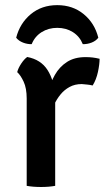

<svg xmlns="http://www.w3.org/2000/svg" viewBox="-20 -724 412 748"><path d="M368 -495Q368 -473.5 361.5 -443.5Q355 -413.5 341 -391Q330.5 -393.5 320 -394.5Q309.5 -395.5 298.5 -396.5Q271.5 -396.5 251 -385.2Q230.5 -374 215.8 -356Q201 -338 190.8 -315.8Q180.5 -293.5 173 -271.5L157.5 -291Q159 -327 167.5 -364Q176 -401 193.8 -432.2Q211.5 -463.5 240.8 -482.5Q270 -501.5 313 -501.5Q328 -501.5 340.8 -500Q353.5 -498.5 368 -495ZM47 -443Q51 -458.5 62.5 -476Q74 -493.5 86 -502Q139 -492 165 -451.5Q191 -411 195 -349.5V0Q171 4.5 140 4.5Q108.5 4.5 84 0V-340Q84 -380.5 72 -406Q60 -431.5 47 -443ZM363 -577Q353.5 -564.5 336.8 -558Q320 -551.5 302.5 -552Q290.5 -582 264 -598.8Q237.5 -615.5 203 -615.5Q169 -615.5 142.2 -598.8Q115.5 -582 103.5 -552Q86.5 -551.5 69.8 -558Q53 -564.5 43 -577Q57.5 -633.5 100 -668.8Q142.5 -704 203 -704Q263.5 -704 306.2 -668.8Q349 -633.5 363 -577Z"/></svg>

Font: Signika Negative Medium
Style: Regular
Weight: 500
Designer: Anna Giedry
Foundry: Anna Giedry
Version: Version 2.001